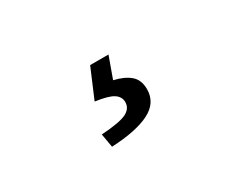

<svg xmlns="http://www.w3.org/2000/svg" viewBox="-47 -170 694 562"><g transform="rotate(-30 300.0 110.5)"><path d="M209 230 201 184Q263 180 285.5 169Q308 158 308 136Q308 118 291.5 107Q275 96 231 90L273 -9H335L309 63Q344 71 363 87.5Q382 104 382 135Q382 181 337.5 203.5Q293 226 209 230Z"/></g></svg>

Font: Source Code Pro Medium
Style: Regular
Weight: 500
Monospace: yes
Designer: Paul D. Hunt, Teo Tuominen
Foundry: Adobe Systems Incorporated
Version: Version 2.030;PS 1.000;hotconv 16.6.51;makeotf.lib2.5.65220